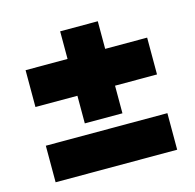

<svg xmlns="http://www.w3.org/2000/svg" viewBox="-82 -645 697 685"><g transform="rotate(-15 266.5 -302.0)"><path d="M42 -322V-458H491V-322ZM42 -44V-179H491V-44ZM197 -220V-560H336V-220Z"/></g></svg>

Font: Radio Canada Big
Style: Regular
Weight: 400
Designer: Étienne Aubert Bonn
Foundry: Coppers and Brasses
Version: Version 1.001